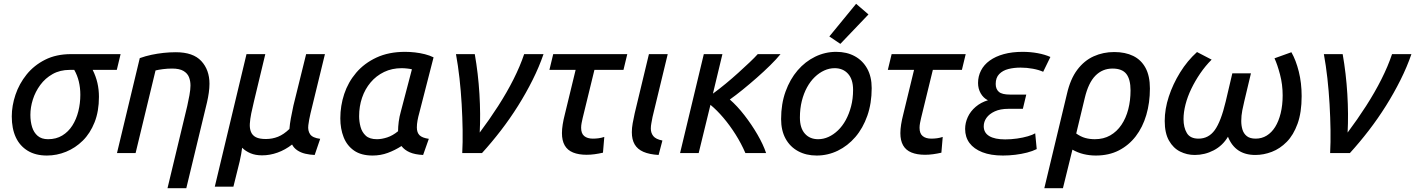

<svg xmlns="http://www.w3.org/2000/svg" viewBox="-20 -806 7452 1011"><path d="M227 13Q167 13 125.5 -12.5Q84 -38 63 -83.5Q42 -129 42 -193Q42 -249 61.5 -307Q81 -365 120 -413.5Q159 -462 217.5 -491.5Q276 -521 354 -521H615L595 -438H468Q485 -404 493 -369Q501 -334 501 -296Q501 -220 478 -162Q455 -104 416 -65.5Q377 -27 328 -7Q279 13 227 13ZM233 -73Q276 -73 308 -92.5Q340 -112 361 -145Q382 -178 392.5 -220Q403 -262 403 -307Q403 -344 395 -377Q387 -410 371 -438H347Q296 -438 257 -416Q218 -394 192 -358.5Q166 -323 153 -282Q140 -241 140 -201Q140 -166 149 -137Q158 -108 178.5 -90.5Q199 -73 233 -73Z M862 185 966 -248Q972 -274 977.5 -304.5Q983 -335 983 -356Q983 -380 975 -400Q967 -420 946 -432.5Q925 -445 886 -445Q862 -445 838.5 -442Q815 -439 799 -435L694 0H596L716 -500Q747 -511 778 -517.5Q809 -524 841 -527.5Q873 -531 906 -531Q997 -531 1040 -484.5Q1083 -438 1083 -365Q1083 -343 1079.5 -318Q1076 -293 1070 -267L961 185Z M1111 177 1278 -521H1377L1317 -271Q1309 -239 1303 -209Q1297 -179 1295.5 -154.5Q1294 -130 1301.5 -111.5Q1309 -93 1327.5 -83.5Q1346 -74 1380 -74Q1414 -74 1444 -86Q1474 -98 1504 -127Q1506 -153 1511.5 -183Q1517 -213 1525 -250L1592 -521H1691L1615 -209Q1607 -175 1603.5 -146.5Q1600 -118 1613 -99Q1626 -80 1666 -75L1637 10Q1612 9 1588 3.5Q1564 -2 1545.5 -14.5Q1527 -27 1518 -45Q1482 -17 1441.5 -2.5Q1401 12 1360 12Q1325 12 1299 1Q1273 -10 1255 -28Q1253 -12 1250 5Q1247 22 1242 44L1209 177Z M1942 13Q1882 13 1844.5 -13Q1807 -39 1789.5 -83.5Q1772 -128 1772 -183Q1772 -249 1792.5 -311Q1813 -373 1855.5 -423Q1898 -473 1962.5 -503Q2027 -533 2113 -533Q2138 -533 2165 -530Q2192 -527 2217.5 -520.5Q2243 -514 2263 -504L2188 -212Q2182 -191 2178.5 -171.5Q2175 -152 2175 -135Q2175 -108 2189 -94Q2203 -80 2238 -75L2208 10Q2165 8 2137.5 -4Q2110 -16 2094 -37Q2060 -15 2022 -1Q1984 13 1942 13ZM1965 -73Q1990 -73 2019 -82.5Q2048 -92 2076 -115Q2076 -138 2079.5 -165Q2083 -192 2091 -220L2149 -441Q2143 -443 2126 -445Q2109 -447 2095 -447Q2044 -447 2002.5 -427Q1961 -407 1931.5 -372Q1902 -337 1886.5 -291.5Q1871 -246 1871 -194Q1871 -166 1878.5 -138Q1886 -110 1906 -91.5Q1926 -73 1965 -73Z M2414 0Q2417 -56 2416 -122Q2415 -188 2411 -257.5Q2407 -327 2399.5 -394Q2392 -461 2381 -521H2480Q2498 -419 2504.5 -311.5Q2511 -204 2506 -108Q2557 -176 2603 -247.5Q2649 -319 2684 -388.5Q2719 -458 2740 -521H2842Q2819 -454 2784.5 -385Q2750 -316 2708 -249Q2666 -182 2617.5 -119Q2569 -56 2518 0Z M3069 9Q3027 9 2997.5 -3Q2968 -15 2953.5 -40.5Q2939 -66 2939 -105Q2939 -126 2943 -151Q2947 -176 2954 -203L3011 -438H2873L2893 -521H3283L3263 -438H3110L3048 -184Q3045 -171 3042.5 -158Q3040 -145 3040 -133Q3040 -103 3056.5 -89.5Q3073 -76 3102 -76Q3117 -76 3132 -78Q3147 -80 3162 -85L3155 -2Q3133 3 3111.5 6Q3090 9 3069 9Z M3448 10Q3399 7 3368 -6.5Q3337 -20 3322 -45.5Q3307 -71 3307 -110Q3307 -132 3311.5 -157Q3316 -182 3322 -209L3397 -521H3496L3416 -190Q3413 -173 3410 -158Q3407 -143 3407 -129Q3407 -106 3420 -89.5Q3433 -73 3468 -66Z M3561 0 3686 -521H3784L3734 -313Q3767 -337 3801.5 -365.5Q3836 -394 3868 -423Q3900 -452 3927 -477.5Q3954 -503 3970 -521H4090Q4068 -494 4035.5 -462Q4003 -430 3965.5 -397Q3928 -364 3891 -334Q3854 -304 3823 -282Q3862 -248 3900 -199Q3938 -150 3968.5 -97.5Q3999 -45 4014 0H3905Q3883 -51 3853 -98.5Q3823 -146 3789 -186Q3755 -226 3721 -254L3659 0Z M4280 13Q4225 13 4182.5 -10Q4140 -33 4116.5 -76Q4093 -119 4093 -179Q4093 -259 4116.5 -324Q4140 -389 4180 -435.5Q4220 -482 4272.5 -507.5Q4325 -533 4383 -533Q4439 -533 4481 -510Q4523 -487 4546.5 -444.5Q4570 -402 4570 -342Q4570 -262 4547 -196.5Q4524 -131 4484 -84.5Q4444 -38 4391.5 -12.5Q4339 13 4280 13ZM4288 -73Q4316 -73 4342.5 -85Q4369 -97 4392.5 -119.5Q4416 -142 4433.5 -174Q4451 -206 4461.5 -246Q4472 -286 4472 -333Q4472 -388 4445.5 -417.5Q4419 -447 4375 -447Q4347 -447 4320.5 -435Q4294 -423 4270.5 -400.5Q4247 -378 4229.5 -346Q4212 -314 4202 -274Q4192 -234 4192 -187Q4192 -132 4218 -102.5Q4244 -73 4288 -73ZM4405 -575 4347 -614 4488 -786 4553 -730Z M4851 9Q4809 9 4779.5 -3Q4750 -15 4735.5 -40.5Q4721 -66 4721 -105Q4721 -126 4725 -151Q4729 -176 4736 -203L4793 -438H4655L4675 -521H5065L5045 -438H4892L4830 -184Q4827 -171 4824.5 -158Q4822 -145 4822 -133Q4822 -103 4838.5 -89.5Q4855 -76 4884 -76Q4899 -76 4914 -78Q4929 -80 4944 -85L4937 -2Q4915 3 4893.5 6Q4872 9 4851 9Z M5261 13Q5197 13 5152.5 -4.5Q5108 -22 5085 -53Q5062 -84 5062 -127Q5062 -159 5076 -189.5Q5090 -220 5117.5 -243.5Q5145 -267 5182 -278Q5158 -290 5144 -314.5Q5130 -339 5130 -369Q5130 -404 5145.5 -434.5Q5161 -465 5191.5 -487Q5222 -509 5265.5 -521Q5309 -533 5365 -533Q5406 -533 5444 -526Q5482 -519 5511 -506L5473 -428Q5451 -438 5419 -444Q5387 -450 5354 -450Q5319 -450 5289.5 -442.5Q5260 -435 5241.5 -416Q5223 -397 5223 -364Q5223 -337 5239.5 -322.5Q5256 -308 5298 -308H5384L5366 -233H5290Q5247 -233 5218 -219.5Q5189 -206 5174.5 -185.5Q5160 -165 5160 -141Q5160 -107 5189 -89.5Q5218 -72 5273 -72Q5304 -72 5335.5 -76.5Q5367 -81 5392.5 -88.5Q5418 -96 5431 -104L5439 -21Q5417 -10 5388 -2.5Q5359 5 5326 9Q5293 13 5261 13Z M5479 185 5598 -311Q5616 -390 5652.5 -438.5Q5689 -487 5739 -509.5Q5789 -532 5847 -532Q5905 -532 5947 -511.5Q5989 -491 6012 -448.5Q6035 -406 6035 -340Q6035 -265 6016 -200.5Q5997 -136 5960.5 -88.5Q5924 -41 5871.5 -14Q5819 13 5750 13Q5717 13 5686 5.5Q5655 -2 5627 -18L5577 185ZM5745 -73Q5791 -73 5826 -93Q5861 -113 5885 -148.5Q5909 -184 5921 -230.5Q5933 -277 5933 -330Q5933 -388 5911 -416.5Q5889 -445 5838 -445Q5785 -445 5748 -407.5Q5711 -370 5692 -290L5647 -103Q5671 -86 5694.5 -79.5Q5718 -73 5745 -73Z M6271 10Q6230 10 6194 -8Q6158 -26 6135.5 -65.5Q6113 -105 6113 -169Q6113 -232 6134.5 -297.5Q6156 -363 6194 -424.5Q6232 -486 6283 -532L6360 -492Q6327 -459 6300 -419.5Q6273 -380 6253 -338.5Q6233 -297 6222.5 -256Q6212 -215 6212 -179Q6212 -135 6229.5 -105.5Q6247 -76 6291 -76Q6344 -76 6376.5 -121Q6409 -166 6434 -271L6469 -420H6567L6532 -273Q6527 -253 6521.5 -225Q6516 -197 6516 -169Q6516 -144 6522.5 -123Q6529 -102 6545.5 -89Q6562 -76 6592 -76Q6624 -76 6650 -92Q6676 -108 6694.5 -137.5Q6713 -167 6723.5 -209.5Q6734 -252 6734 -304Q6734 -361 6720 -414Q6706 -467 6691 -499L6780 -531Q6804 -489 6819 -429Q6834 -369 6834 -300Q6834 -214 6812.5 -154.5Q6791 -95 6755.5 -59Q6720 -23 6677 -6.5Q6634 10 6590 10Q6537 10 6501 -14Q6465 -38 6446 -86Q6418 -39 6371 -14.5Q6324 10 6271 10Z M6984 0Q6987 -56 6986 -122Q6985 -188 6981 -257.5Q6977 -327 6969.5 -394Q6962 -461 6951 -521H7050Q7068 -419 7074.5 -311.5Q7081 -204 7076 -108Q7127 -176 7173 -247.5Q7219 -319 7254 -388.5Q7289 -458 7310 -521H7412Q7389 -454 7354.5 -385Q7320 -316 7278 -249Q7236 -182 7187.5 -119Q7139 -56 7088 0Z"/></svg>

Font: Ubuntu Sans Medium
Style: Italic
Weight: 500
Italic angle: -13.5°
Designer: Dalton Maag Ltd
Foundry: Dalton Maag Ltd
Version: Version 1.006